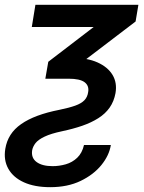

<svg xmlns="http://www.w3.org/2000/svg" viewBox="-29 -566 601 803"><path d="M119.1 -545.9H549.8L538.1 -476.1L224.1 -236.8H160.6L172.9 -307.6L362.8 -453.1H104ZM105.5 62.5Q100.6 94.2 124 111.6Q147.5 128.9 190.9 128.9Q218.8 128.9 246.1 121.1Q273.4 113.3 293.9 93.8Q314.5 74.2 322.3 40.5H434.6Q427.7 84 395 124.3Q362.3 164.6 308.1 190.7Q253.9 216.8 181.2 216.8Q115.7 216.8 71 196.5Q26.4 176.3 5.9 139.9Q-14.6 103.5 -6.8 56.2Q-1.5 23.9 14.9 -1.7Q31.2 -27.3 59.6 -47.1Q87.9 -66.9 127.9 -81.8Q168 -96.7 220.2 -106.9Q260.7 -115.2 285.9 -124.3Q311 -133.3 324 -146.7Q336.9 -160.2 339.8 -181.2Q344.2 -207.5 324.7 -222.2Q305.2 -236.8 257.8 -236.8H210L229.5 -324.2H272.5Q335.9 -324.2 378.9 -304.9Q421.9 -285.6 441.7 -252.7Q461.4 -219.7 454.1 -176.8Q447.8 -142.1 429.7 -116.2Q411.6 -90.3 382.3 -71.8Q353 -53.2 314.9 -40Q276.9 -26.9 230.5 -17.1Q184.1 -7.3 157.5 5.4Q130.9 18.1 119.6 32.5Q108.4 46.9 105.5 62.5Z"/></svg>

Font: Inter Medium
Style: Italic
Weight: 500
Italic angle: -9.3988°
Designer: Rasmus Andersson
Foundry: rsms
Version: Version 4.001;git-66647c0bb